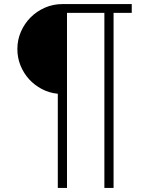

<svg xmlns="http://www.w3.org/2000/svg" viewBox="-20 -720 700 940"><path d="M491 -657H308V200H263V-261Q221 -265 185 -284Q149 -303 122.5 -332Q96 -361 80.5 -399Q65 -437 65 -480Q65 -525 82.5 -565Q100 -605 130 -635Q160 -665 200 -682.5Q240 -700 285 -700H625V-657H536V200H491Z"/></svg>

Font: Retni Sans Light
Style: Regular
Weight: 300
Designer: Vitaly Kuzmin
Foundry: ParaType Ltd.
Version: Version 1.00;March 2, 2019;FontCreator 11.5.0.2425 64-bit; t